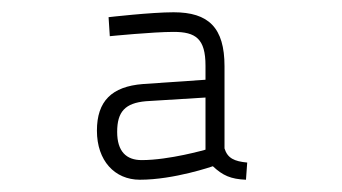

<svg xmlns="http://www.w3.org/2000/svg" viewBox="-20 -679 558 313"><path d="M346 -571C346 -634 320 -659 263 -659C226 -659 157 -651 157 -651L159 -620C159 -620 229 -627 263 -627C299 -627 315 -616 315 -572V-549L213 -542C162 -538 138 -514 138 -466C138 -417 167 -386 208 -386C264 -386 327 -408 327 -408C343 -393 356 -387 381 -386L383 -414C362 -416 351 -421 346 -437ZM315 -520V-435C315 -435 256 -418 211 -418C186 -418 171 -432 171 -464C171 -497 184 -511 218 -514Z"/></svg>

Font: TitilliumText22L
Style: 999 wt
Weight: 900
Designer: Campivisivi
Foundry: Campivisivi
Version: 1.000